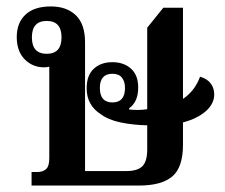

<svg xmlns="http://www.w3.org/2000/svg" viewBox="-20 -576 699 596"><path d="M78 0V-42H95Q113 -42 123 -51Q133 -60 133 -85V-369Q125 -367 117 -367Q81 -367 56.5 -392Q32 -417 32 -461Q32 -505 59 -530.5Q86 -556 138 -556Q187 -556 215.5 -528.5Q244 -501 244 -445V-45H372Q407 -45 422 -60Q437 -75 437 -112V-187Q392 -188 354 -196Q316 -204 292 -222Q249 -250 249 -302Q249 -342 271 -362.5Q293 -383 329 -383Q364 -383 386.5 -363Q409 -343 409 -304Q409 -260 381 -240V-236Q412 -233 437 -237V-490L487 -552H548V-269Q585 -294 601 -338Q624 -331 634.5 -316.5Q645 -302 645 -283Q645 -254 619 -231Q593 -208 548 -196V-127Q548 -56 514.5 -28Q481 0 411 0ZM125 -409Q171 -409 171 -460Q171 -511 125 -511Q79 -511 79 -460Q79 -409 125 -409ZM329 -258Q368 -258 368 -303Q368 -323 358.5 -335Q349 -347 329 -347Q290 -347 290 -303Q290 -258 329 -258Z"/></svg>

Font: Noto Serif Thai SemiCondensed SemiBold
Style: Regular
Weight: 600
Width: 4
Designer: Monotype Design Team
Foundry: Monotype Imaging Inc.
Version: Version 2.002; ttfautohint (v1.8.4.7-5d5b)